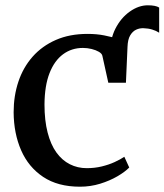

<svg xmlns="http://www.w3.org/2000/svg" viewBox="-20 -694 621 725"><path d="M455.5 -381.5 412 -417 397 -493.5Q395 -545 415.8 -585.8Q436.5 -626.5 470 -650.2Q503.5 -674 538 -674Q568 -674 581 -665.5V-570.5Q569.5 -578 554.5 -582.5Q539.5 -587 521.5 -587.5Q507 -588 493.8 -581.8Q480.5 -575.5 471.5 -560.2Q462.5 -545 461.5 -517.5ZM282 11Q198.5 11 143 -26Q87.5 -63 59.8 -126.5Q32 -190 31.5 -270Q31.5 -332 49.5 -385.8Q67.5 -439.5 103.2 -480Q139 -520.5 191 -543.2Q243 -566 310.5 -566Q345.5 -566 374.2 -560.2Q403 -554.5 424.8 -547.2Q446.5 -540 460.5 -536L455.5 -381.5H389L366.5 -483.5Q364.5 -492 353.2 -498.5Q342 -505 326 -509Q310 -513 293 -513Q250.5 -513 218 -489Q185.5 -465 167 -417.8Q148.5 -370.5 148 -299.5Q148 -239 159.8 -193.5Q171.5 -148 193 -118.2Q214.5 -88.5 243.8 -73.8Q273 -59 307.5 -59Q337.5 -59 364.2 -65.5Q391 -72 412.8 -82Q434.5 -92 449.5 -102L468 -61.5Q452 -45 423.2 -28.2Q394.5 -11.5 358 -0.2Q321.5 11 282 11Z"/></svg>

Font: Merriweather 28pt Medium
Style: Regular
Weight: 500
Version: Version 2.100